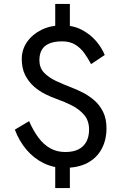

<svg xmlns="http://www.w3.org/2000/svg" viewBox="-20 -838 620 970"><path d="M259 -818V-668H333V-818ZM259 -48V112H333V-48ZM440 -514 509 -560Q495 -596 465.5 -630.5Q436 -665 393 -687.5Q350 -710 293 -710Q236 -710 190 -687.5Q144 -665 117 -626.5Q90 -588 90 -540Q90 -492 107.5 -458Q125 -424 152 -400.5Q179 -377 209.5 -362Q240 -347 266 -338Q306 -324 343.5 -305Q381 -286 405.5 -257Q430 -228 430 -183Q430 -148 416.5 -122.5Q403 -97 376.5 -83.5Q350 -70 310 -70Q267 -70 233.5 -89Q200 -108 174 -143Q148 -178 127 -226L55 -183Q77 -125 113.5 -82Q150 -39 199 -14.5Q248 10 305 10Q375 10 422 -15Q469 -40 493.5 -85.5Q518 -131 518 -190Q518 -238 501 -272.5Q484 -307 457 -330.5Q430 -354 399 -370Q368 -386 341 -396Q299 -412 262 -429.5Q225 -447 202 -471.5Q179 -496 179 -534Q179 -565 191 -586Q203 -607 228.5 -618Q254 -629 294 -629Q333 -629 360 -612.5Q387 -596 406 -569.5Q425 -543 440 -514Z"/></svg>

Font: Jost* Book
Style: Regular
Weight: 400
Version: Version 3.000